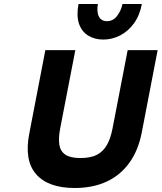

<svg xmlns="http://www.w3.org/2000/svg" viewBox="-20 -931 809 961"><path d="M354 10Q221 10 160.5 -59.5Q100 -129 127 -265L207 -680H357L281 -287Q272 -240 277 -207Q282 -174 307 -157Q332 -140 383 -140Q435 -140 466.5 -157Q498 -174 516 -207Q534 -240 543 -287L619 -680H769L689 -265Q671 -175 625.5 -113.5Q580 -52 511.5 -21Q443 10 354 10ZM690 -911Q679 -853 650 -813.5Q621 -774 581 -753.5Q541 -733 497 -733Q453 -733 420.5 -753.5Q388 -774 375 -813.5Q362 -853 373 -911H470Q466 -890 468.5 -870Q471 -850 482.5 -837.5Q494 -825 515 -825Q547 -825 567 -852.5Q587 -880 593 -911Z"/></svg>

Font: Teachers
Style: Italic
Weight: 400
Italic angle: -11°
Designer: Alfredo Marco Pradil, Chank Diesel
Version: Version 1.001